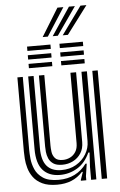

<svg xmlns="http://www.w3.org/2000/svg" viewBox="-63 -1008 662 1062"><g transform="rotate(-5 268.0 -477.0)"><path d="M211 10.5Q160.5 10.5 128.8 -4.9Q97 -20.2 79.2 -44.6Q61.5 -69 53.9 -96.4Q46.2 -123.8 44.6 -148.4Q43 -173 43 -188.2V-600H73V-194.2Q73 -175.8 75.8 -146.1Q78.5 -116.5 91.5 -86.5Q104.5 -56.5 135 -36Q165.5 -15.5 221 -15.5Q271.8 -15.5 310.8 -35.1Q349.8 -54.8 376.5 -91.5H383.5L373.2 -22.5V0H343.2L343 -4L358.2 -48H352.8Q325.5 -18 290.8 -3.8Q256 10.5 211 10.5ZM459 0V-600H489V0ZM249 -97Q216.5 -97 198.8 -109.2Q181 -121.5 173.4 -139.6Q165.8 -157.8 164.1 -176Q162.5 -194.2 162.5 -206.2V-600H192.5V-208Q192.5 -193.5 195 -173.5Q197.5 -153.5 210.4 -138.4Q223.2 -123.2 253.8 -123.2Q275.2 -123.2 294.4 -132.6Q313.5 -142 325.5 -161Q337.5 -180 337.5 -208.8V-600H369V-212Q369 -176.2 352.5 -150.5Q336 -124.8 308.8 -110.9Q281.5 -97 249 -97ZM230 -42Q169 -42.5 136 -79.9Q103 -117.2 103 -196.2V-600H133V-200.2Q133 -132 160.4 -100Q187.8 -68 241.5 -68Q287.8 -68 323.1 -88.6Q358.5 -109.2 378.6 -142.8Q398.8 -176.2 398.8 -214.8V-600H429V0H400V-72L404.5 -151.5H397.5Q372 -95 327 -68.2Q282 -41.5 230 -42ZM291 -741V-765H421V-741ZM111 -645V-669H241V-645ZM111 -693V-717H241V-693ZM111 -741V-765H241V-741ZM291 -645V-669H421V-645ZM291 -693V-717H421V-693ZM201.8 -810 297.2 -965H330.2L230.5 -810ZM313 -810 425.2 -965H458.2L341.8 -810ZM257.5 -810 361.2 -965H394.2L286 -810Z"/></g></svg>

Font: Big Shoulders Inline Text Thin Black
Style: Regular
Weight: 900
Version: Version 2.002